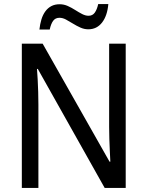

<svg xmlns="http://www.w3.org/2000/svg" viewBox="-20 -930 730 950"><path d="M602 0H498L167 -589H163Q165 -565 166.5 -535.5Q168 -506 169 -475Q170 -444 170 -413V0H88V-714H191L522 -130H526Q525 -151 523.5 -180.5Q522 -210 521 -242.5Q520 -275 520 -302V-714H602ZM175 -784Q178 -811 185 -834Q192 -857 204.5 -874Q217 -891 234.5 -900Q252 -909 275 -909Q296 -909 315 -900.5Q334 -892 352 -880.5Q370 -869 386.5 -860.5Q403 -852 418 -852Q438 -852 449 -867.5Q460 -883 466 -910H516Q511 -852 485 -818.5Q459 -785 417 -785Q397 -785 378 -793.5Q359 -802 340.5 -813.5Q322 -825 306 -833.5Q290 -842 274 -842Q254 -842 243 -827Q232 -812 226 -784Z"/></svg>

Font: Noto Sans SemiCondensed
Style: Regular
Weight: 400
Width: 4
Version: Version 2.013